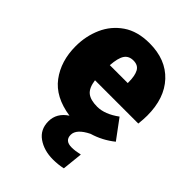

<svg xmlns="http://www.w3.org/2000/svg" viewBox="-228 -664 1016 1016"><g transform="rotate(45 280.0 -155.5)"><path d="M356 243Q289 243 242.5 210.5Q196 178 196 117Q196 55 254 17Q132 -1 74.5 -78Q17 -155 17 -266Q17 -342 46 -407.5Q75 -473 134 -513.5Q193 -554 283 -554Q405 -554 475 -479Q545 -404 545 -274Q545 -249 541 -211H217Q224 -160 249 -140Q274 -120 324 -120Q381 -120 445 -167L525 -59Q469 -14 401 6Q330 41 330 84Q330 128 381 128Q407 128 442 120L430 235Q395 243 356 243ZM350 -323V-330Q350 -378 336 -403.5Q322 -429 287 -429Q253 -429 236.5 -404.5Q220 -380 216 -323Z"/></g></svg>

Font: Trujillo Black
Style: Regular
Weight: 900
Designer: Fira Sans original fonts by bBox Type GmbH, Carrois Corporate GbR, & Edenspiekermann AG / Changes by Cristiano Sobral
Foundry: Fira Sans original fonts by bBox Type GmbH, Carrois Corporate GbR, & Edenspiekermann AG / Changes by Cristiano Sobral
Version: Version 4.301;July 28, 2020;FontCreator 13.0.0.2655 64-bit